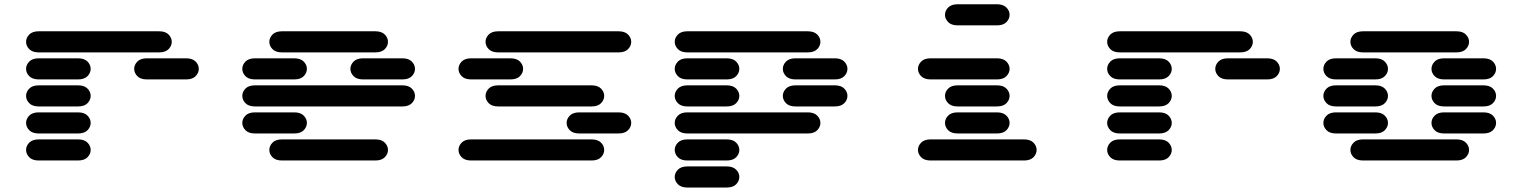

<svg xmlns="http://www.w3.org/2000/svg" viewBox="-20 -756 7040 888"><path d="M159.2 -13.7Q129.9 -13.7 115.2 -28.8Q100.6 -43.9 100.6 -62.5Q100.6 -81.1 115.2 -96.2Q129.9 -111.3 159.2 -111.3H340.8Q370.1 -111.3 384.8 -96.2Q399.4 -81.1 399.4 -62.5Q399.4 -43.9 384.8 -28.8Q370.1 -13.7 340.8 -13.7ZM159.2 -138.7Q129.9 -138.7 115.2 -153.8Q100.6 -168.9 100.6 -187.5Q100.6 -206.1 115.2 -221.2Q129.9 -236.3 159.2 -236.3H340.8Q370.1 -236.3 384.8 -221.2Q399.4 -206.1 399.4 -187.5Q399.4 -168.9 384.8 -153.8Q370.1 -138.7 340.8 -138.7ZM159.2 -263.7Q129.9 -263.7 115.2 -278.8Q100.6 -293.9 100.6 -312.5Q100.6 -331.1 115.2 -346.2Q129.9 -361.3 159.2 -361.3H340.8Q370.1 -361.3 384.8 -346.2Q399.4 -331.1 399.4 -312.5Q399.4 -293.9 384.8 -278.8Q370.1 -263.7 340.8 -263.7ZM159.2 -388.7Q129.9 -388.7 115.2 -403.8Q100.6 -418.9 100.6 -437.5Q100.6 -456.1 115.2 -471.2Q129.9 -486.3 159.2 -486.3H340.8Q370.1 -486.3 384.8 -471.2Q399.4 -456.1 399.4 -437.5Q399.4 -418.9 384.8 -403.8Q370.1 -388.7 340.8 -388.7ZM659.2 -388.7Q629.9 -388.7 615.2 -403.8Q600.6 -418.9 600.6 -437.5Q600.6 -456.1 615.2 -471.2Q629.9 -486.3 659.2 -486.3H840.8Q870.1 -486.3 884.8 -471.2Q899.4 -456.1 899.4 -437.5Q899.4 -418.9 884.8 -403.8Q870.1 -388.7 840.8 -388.7ZM159.2 -513.7Q129.9 -513.7 115.2 -528.8Q100.6 -543.9 100.6 -562.5Q100.6 -581.1 115.2 -596.2Q129.9 -611.3 159.2 -611.3H715.8Q745.1 -611.3 759.8 -596.2Q774.4 -581.1 774.4 -562.5Q774.4 -543.9 759.8 -528.8Q745.1 -513.7 715.8 -513.7Z M1284.2 -13.7Q1254.9 -13.7 1240.2 -28.8Q1225.6 -43.9 1225.6 -62.5Q1225.6 -81.1 1240.2 -96.2Q1254.9 -111.3 1284.2 -111.3H1715.8Q1745.1 -111.3 1759.8 -96.2Q1774.4 -81.1 1774.4 -62.5Q1774.4 -43.9 1759.8 -28.8Q1745.1 -13.7 1715.8 -13.7ZM1159.2 -138.7Q1129.9 -138.7 1115.2 -153.8Q1100.6 -168.9 1100.6 -187.5Q1100.6 -206.1 1115.2 -221.2Q1129.9 -236.3 1159.2 -236.3H1340.8Q1370.1 -236.3 1384.8 -221.2Q1399.4 -206.1 1399.4 -187.5Q1399.4 -168.9 1384.8 -153.8Q1370.1 -138.7 1340.8 -138.7ZM1159.2 -263.7Q1129.9 -263.7 1115.2 -278.8Q1100.6 -293.9 1100.6 -312.5Q1100.6 -331.1 1115.2 -346.2Q1129.9 -361.3 1159.2 -361.3H1840.8Q1870.1 -361.3 1884.8 -346.2Q1899.4 -331.1 1899.4 -312.5Q1899.4 -293.9 1884.8 -278.8Q1870.1 -263.7 1840.8 -263.7ZM1159.2 -388.7Q1129.9 -388.7 1115.2 -403.8Q1100.6 -418.9 1100.6 -437.5Q1100.6 -456.1 1115.2 -471.2Q1129.9 -486.3 1159.2 -486.3H1340.8Q1370.1 -486.3 1384.8 -471.2Q1399.4 -456.1 1399.4 -437.5Q1399.4 -418.9 1384.8 -403.8Q1370.1 -388.7 1340.8 -388.7ZM1659.2 -388.7Q1629.9 -388.7 1615.2 -403.8Q1600.6 -418.9 1600.6 -437.5Q1600.6 -456.1 1615.2 -471.2Q1629.9 -486.3 1659.2 -486.3H1840.8Q1870.1 -486.3 1884.8 -471.2Q1899.4 -456.1 1899.4 -437.5Q1899.4 -418.9 1884.8 -403.8Q1870.1 -388.7 1840.8 -388.7ZM1284.2 -513.7Q1254.9 -513.7 1240.2 -528.8Q1225.6 -543.9 1225.6 -562.5Q1225.6 -581.1 1240.2 -596.2Q1254.9 -611.3 1284.2 -611.3H1715.8Q1745.1 -611.3 1759.8 -596.2Q1774.4 -581.1 1774.4 -562.5Q1774.4 -543.9 1759.8 -528.8Q1745.1 -513.7 1715.8 -513.7Z M2159.2 -13.7Q2129.9 -13.7 2115.2 -28.8Q2100.6 -43.9 2100.6 -62.5Q2100.6 -81.1 2115.2 -96.2Q2129.9 -111.3 2159.2 -111.3H2715.8Q2745.1 -111.3 2759.8 -96.2Q2774.4 -81.1 2774.4 -62.5Q2774.4 -43.9 2759.8 -28.8Q2745.1 -13.7 2715.8 -13.7ZM2659.2 -138.7Q2629.9 -138.7 2615.2 -153.8Q2600.6 -168.9 2600.6 -187.5Q2600.6 -206.1 2615.2 -221.2Q2629.9 -236.3 2659.2 -236.3H2840.8Q2870.1 -236.3 2884.8 -221.2Q2899.4 -206.1 2899.4 -187.5Q2899.4 -168.9 2884.8 -153.8Q2870.1 -138.7 2840.8 -138.7ZM2284.2 -263.7Q2254.9 -263.7 2240.2 -278.8Q2225.6 -293.9 2225.6 -312.5Q2225.6 -331.1 2240.2 -346.2Q2254.9 -361.3 2284.2 -361.3H2715.8Q2745.1 -361.3 2759.8 -346.2Q2774.4 -331.1 2774.4 -312.5Q2774.4 -293.9 2759.8 -278.8Q2745.1 -263.7 2715.8 -263.7ZM2159.2 -388.7Q2129.9 -388.7 2115.2 -403.8Q2100.6 -418.9 2100.6 -437.5Q2100.6 -456.1 2115.2 -471.2Q2129.9 -486.3 2159.2 -486.3H2340.8Q2370.1 -486.3 2384.8 -471.2Q2399.4 -456.1 2399.4 -437.5Q2399.4 -418.9 2384.8 -403.8Q2370.1 -388.7 2340.8 -388.7ZM2284.2 -513.7Q2254.9 -513.7 2240.2 -528.8Q2225.6 -543.9 2225.6 -562.5Q2225.6 -581.1 2240.2 -596.2Q2254.9 -611.3 2284.2 -611.3H2840.8Q2870.1 -611.3 2884.8 -596.2Q2899.4 -581.1 2899.4 -562.5Q2899.4 -543.9 2884.8 -528.8Q2870.1 -513.7 2840.8 -513.7Z M3159.2 111.3Q3129.9 111.3 3115.2 96.2Q3100.6 81.1 3100.6 62.5Q3100.6 43.9 3115.2 28.8Q3129.9 13.7 3159.2 13.7H3340.8Q3370.1 13.7 3384.8 28.8Q3399.4 43.9 3399.4 62.5Q3399.4 81.1 3384.8 96.2Q3370.1 111.3 3340.8 111.3ZM3159.2 -13.7Q3129.9 -13.7 3115.2 -28.8Q3100.6 -43.9 3100.6 -62.5Q3100.6 -81.1 3115.2 -96.2Q3129.9 -111.3 3159.2 -111.3H3340.8Q3370.1 -111.3 3384.8 -96.2Q3399.4 -81.1 3399.4 -62.5Q3399.4 -43.9 3384.8 -28.8Q3370.1 -13.7 3340.8 -13.7ZM3159.2 -138.7Q3129.9 -138.7 3115.2 -153.8Q3100.6 -168.9 3100.6 -187.5Q3100.6 -206.1 3115.2 -221.2Q3129.9 -236.3 3159.2 -236.3H3715.8Q3745.1 -236.3 3759.8 -221.2Q3774.4 -206.1 3774.4 -187.5Q3774.4 -168.9 3759.8 -153.8Q3745.1 -138.7 3715.8 -138.7ZM3159.2 -263.7Q3129.9 -263.7 3115.2 -278.8Q3100.6 -293.9 3100.6 -312.5Q3100.6 -331.1 3115.2 -346.2Q3129.9 -361.3 3159.2 -361.3H3340.8Q3370.1 -361.3 3384.8 -346.2Q3399.4 -331.1 3399.4 -312.5Q3399.4 -293.9 3384.8 -278.8Q3370.1 -263.7 3340.8 -263.7ZM3659.2 -263.7Q3629.9 -263.7 3615.2 -278.8Q3600.6 -293.9 3600.6 -312.5Q3600.6 -331.1 3615.2 -346.2Q3629.9 -361.3 3659.2 -361.3H3840.8Q3870.1 -361.3 3884.8 -346.2Q3899.4 -331.1 3899.4 -312.5Q3899.4 -293.9 3884.8 -278.8Q3870.1 -263.7 3840.8 -263.7ZM3159.2 -388.7Q3129.9 -388.7 3115.2 -403.8Q3100.6 -418.9 3100.6 -437.5Q3100.6 -456.1 3115.2 -471.2Q3129.9 -486.3 3159.2 -486.3H3340.8Q3370.1 -486.3 3384.8 -471.2Q3399.4 -456.1 3399.4 -437.5Q3399.4 -418.9 3384.8 -403.8Q3370.1 -388.7 3340.8 -388.7ZM3659.2 -388.7Q3629.9 -388.7 3615.2 -403.8Q3600.6 -418.9 3600.6 -437.5Q3600.6 -456.1 3615.2 -471.2Q3629.9 -486.3 3659.2 -486.3H3840.8Q3870.1 -486.3 3884.8 -471.2Q3899.4 -456.1 3899.4 -437.5Q3899.4 -418.9 3884.8 -403.8Q3870.1 -388.7 3840.8 -388.7ZM3159.2 -513.7Q3129.9 -513.7 3115.2 -528.8Q3100.6 -543.9 3100.6 -562.5Q3100.6 -581.1 3115.2 -596.2Q3129.9 -611.3 3159.2 -611.3H3715.8Q3745.1 -611.3 3759.8 -596.2Q3774.4 -581.1 3774.4 -562.5Q3774.4 -543.9 3759.8 -528.8Q3745.1 -513.7 3715.8 -513.7Z M4284.2 -13.7Q4254.9 -13.7 4240.2 -28.8Q4225.6 -43.9 4225.6 -62.5Q4225.6 -81.1 4240.2 -96.2Q4254.9 -111.3 4284.2 -111.3H4715.8Q4745.1 -111.3 4759.8 -96.2Q4774.4 -81.1 4774.4 -62.5Q4774.4 -43.9 4759.8 -28.8Q4745.1 -13.7 4715.8 -13.7ZM4409.2 -138.7Q4379.9 -138.7 4365.2 -153.8Q4350.6 -168.9 4350.6 -187.5Q4350.6 -206.1 4365.2 -221.2Q4379.9 -236.3 4409.2 -236.3H4590.8Q4620.1 -236.3 4634.8 -221.2Q4649.4 -206.1 4649.4 -187.5Q4649.4 -168.9 4634.8 -153.8Q4620.1 -138.7 4590.8 -138.7ZM4409.2 -263.7Q4379.9 -263.7 4365.2 -278.8Q4350.6 -293.9 4350.6 -312.5Q4350.6 -331.1 4365.2 -346.2Q4379.9 -361.3 4409.2 -361.3H4590.8Q4620.1 -361.3 4634.8 -346.2Q4649.4 -331.1 4649.4 -312.5Q4649.4 -293.9 4634.8 -278.8Q4620.1 -263.7 4590.8 -263.7ZM4284.2 -388.7Q4254.9 -388.7 4240.2 -403.8Q4225.6 -418.9 4225.6 -437.5Q4225.6 -456.1 4240.2 -471.2Q4254.9 -486.3 4284.2 -486.3H4590.8Q4620.1 -486.3 4634.8 -471.2Q4649.4 -456.1 4649.4 -437.5Q4649.4 -418.9 4634.8 -403.8Q4620.1 -388.7 4590.8 -388.7ZM4409.2 -638.7Q4379.9 -638.7 4365.2 -653.8Q4350.6 -668.9 4350.6 -687.5Q4350.6 -706.1 4365.2 -721.2Q4379.9 -736.3 4409.2 -736.3H4590.8Q4620.1 -736.3 4634.8 -721.2Q4649.4 -706.1 4649.4 -687.5Q4649.4 -668.9 4634.8 -653.8Q4620.1 -638.7 4590.8 -638.7Z M5159.2 -13.7Q5129.9 -13.7 5115.2 -28.8Q5100.6 -43.9 5100.6 -62.5Q5100.6 -81.1 5115.2 -96.2Q5129.9 -111.3 5159.2 -111.3H5340.8Q5370.1 -111.3 5384.8 -96.2Q5399.4 -81.1 5399.4 -62.5Q5399.4 -43.9 5384.8 -28.8Q5370.1 -13.7 5340.8 -13.7ZM5159.2 -138.7Q5129.9 -138.7 5115.2 -153.8Q5100.6 -168.9 5100.6 -187.5Q5100.6 -206.1 5115.2 -221.2Q5129.9 -236.3 5159.2 -236.3H5340.8Q5370.1 -236.3 5384.8 -221.2Q5399.4 -206.1 5399.4 -187.5Q5399.4 -168.9 5384.8 -153.8Q5370.1 -138.7 5340.8 -138.7ZM5159.2 -263.7Q5129.9 -263.7 5115.2 -278.8Q5100.6 -293.9 5100.6 -312.5Q5100.6 -331.1 5115.2 -346.2Q5129.9 -361.3 5159.2 -361.3H5340.8Q5370.1 -361.3 5384.8 -346.2Q5399.4 -331.1 5399.4 -312.5Q5399.4 -293.9 5384.8 -278.8Q5370.1 -263.7 5340.8 -263.7ZM5159.2 -388.7Q5129.9 -388.7 5115.2 -403.8Q5100.6 -418.9 5100.6 -437.5Q5100.6 -456.1 5115.2 -471.2Q5129.9 -486.3 5159.2 -486.3H5340.8Q5370.1 -486.3 5384.8 -471.2Q5399.4 -456.1 5399.4 -437.5Q5399.4 -418.9 5384.8 -403.8Q5370.1 -388.7 5340.8 -388.7ZM5659.2 -388.7Q5629.9 -388.7 5615.2 -403.8Q5600.6 -418.9 5600.6 -437.5Q5600.6 -456.1 5615.2 -471.2Q5629.9 -486.3 5659.2 -486.3H5840.8Q5870.1 -486.3 5884.8 -471.2Q5899.4 -456.1 5899.4 -437.5Q5899.4 -418.9 5884.8 -403.8Q5870.1 -388.7 5840.8 -388.7ZM5159.2 -513.7Q5129.9 -513.7 5115.2 -528.8Q5100.6 -543.9 5100.6 -562.5Q5100.6 -581.1 5115.2 -596.2Q5129.9 -611.3 5159.2 -611.3H5715.8Q5745.1 -611.3 5759.8 -596.2Q5774.4 -581.1 5774.4 -562.5Q5774.4 -543.9 5759.8 -528.8Q5745.1 -513.7 5715.8 -513.7Z M6284.2 -13.7Q6254.9 -13.7 6240.2 -28.8Q6225.6 -43.9 6225.6 -62.5Q6225.6 -81.1 6240.2 -96.2Q6254.9 -111.3 6284.2 -111.3H6715.8Q6745.1 -111.3 6759.8 -96.2Q6774.4 -81.1 6774.4 -62.5Q6774.4 -43.9 6759.8 -28.8Q6745.1 -13.7 6715.8 -13.7ZM6159.2 -138.7Q6129.9 -138.7 6115.2 -153.8Q6100.6 -168.9 6100.6 -187.5Q6100.6 -206.1 6115.2 -221.2Q6129.9 -236.3 6159.2 -236.3H6340.8Q6370.1 -236.3 6384.8 -221.2Q6399.4 -206.1 6399.4 -187.5Q6399.4 -168.9 6384.8 -153.8Q6370.1 -138.7 6340.8 -138.7ZM6659.2 -138.7Q6629.9 -138.7 6615.2 -153.8Q6600.6 -168.9 6600.6 -187.5Q6600.6 -206.1 6615.2 -221.2Q6629.9 -236.3 6659.2 -236.3H6840.8Q6870.1 -236.3 6884.8 -221.2Q6899.4 -206.1 6899.4 -187.5Q6899.4 -168.9 6884.8 -153.8Q6870.1 -138.7 6840.8 -138.7ZM6159.2 -263.7Q6129.9 -263.7 6115.2 -278.8Q6100.6 -293.9 6100.6 -312.5Q6100.6 -331.1 6115.2 -346.2Q6129.9 -361.3 6159.2 -361.3H6340.8Q6370.1 -361.3 6384.8 -346.2Q6399.4 -331.1 6399.4 -312.5Q6399.4 -293.9 6384.8 -278.8Q6370.1 -263.7 6340.8 -263.7ZM6659.2 -263.7Q6629.9 -263.7 6615.2 -278.8Q6600.6 -293.9 6600.6 -312.5Q6600.6 -331.1 6615.2 -346.2Q6629.9 -361.3 6659.2 -361.3H6840.8Q6870.1 -361.3 6884.8 -346.2Q6899.4 -331.1 6899.4 -312.5Q6899.4 -293.9 6884.8 -278.8Q6870.1 -263.7 6840.8 -263.7ZM6159.2 -388.7Q6129.9 -388.7 6115.2 -403.8Q6100.6 -418.9 6100.6 -437.5Q6100.6 -456.1 6115.2 -471.2Q6129.9 -486.3 6159.2 -486.3H6340.8Q6370.1 -486.3 6384.8 -471.2Q6399.4 -456.1 6399.4 -437.5Q6399.4 -418.9 6384.8 -403.8Q6370.1 -388.7 6340.8 -388.7ZM6659.2 -388.7Q6629.9 -388.7 6615.2 -403.8Q6600.6 -418.9 6600.6 -437.5Q6600.6 -456.1 6615.2 -471.2Q6629.9 -486.3 6659.2 -486.3H6840.8Q6870.1 -486.3 6884.8 -471.2Q6899.4 -456.1 6899.4 -437.5Q6899.4 -418.9 6884.8 -403.8Q6870.1 -388.7 6840.8 -388.7ZM6284.2 -513.7Q6254.9 -513.7 6240.2 -528.8Q6225.6 -543.9 6225.6 -562.5Q6225.6 -581.1 6240.2 -596.2Q6254.9 -611.3 6284.2 -611.3H6715.8Q6745.1 -611.3 6759.8 -596.2Q6774.4 -581.1 6774.4 -562.5Q6774.4 -543.9 6759.8 -528.8Q6745.1 -513.7 6715.8 -513.7Z"/></svg>

Font: Sixtyfour Normal
Style: Regular
Weight: 400
Monospace: yes
Designer: Jens Kutilek
Foundry: Jens Kutilek
Version: Version 2.000